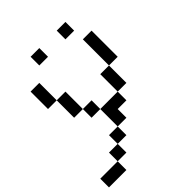

<svg xmlns="http://www.w3.org/2000/svg" viewBox="-253 -907 1199 1199"><g transform="rotate(-45 346.0 -307.5)"><path d="M230.8 -692.3V-769.2H307.7V-692.3ZM461.5 -692.3V-769.2H538.5V-692.3ZM0 153.8V76.9H153.8V153.8ZM153.8 76.9V0H230.8V76.9ZM230.8 0V-76.9H307.7V0ZM307.7 -76.9V-230.8H461.5V-153.8H384.6V-76.9ZM230.8 -230.8V-307.7H307.7V-230.8ZM461.5 -230.8V-384.6H538.5V-230.8ZM153.8 -307.7V-461.5H230.8V-307.7ZM76.9 -461.5V-615.4H153.8V-461.5ZM538.5 -384.6V-615.4H615.4V-384.6Z"/></g></svg>

Font: Mintsoda - Lime Green 13x16
Style: Regular
Weight: 400
Designer: Mintsoda-15
Version: Version 1.0